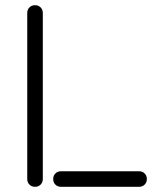

<svg xmlns="http://www.w3.org/2000/svg" viewBox="-20 -690 598 740"><path d="M215 30Q202 30 193.5 21.5Q185 13 185 0Q185 -13 193.5 -21.5Q202 -30 215 -30H516Q529 -30 537.5 -21.5Q546 -13 546 0Q546 13 537.5 21.5Q529 30 516 30ZM85 -640Q85 -653 93.5 -661.5Q102 -670 115 -670Q128 -670 136.5 -661.5Q145 -653 145 -640V0Q145 13 136.5 21.5Q128 30 115 30Q102 30 93.5 21.5Q85 13 85 0Z"/></svg>

Font: Beon
Style: Medium
Weight: 500
Designer: BSozoo
Foundry: BSozoo
Version: Version 001.000